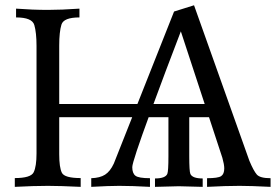

<svg xmlns="http://www.w3.org/2000/svg" viewBox="-20 -727 1087 747"><path d="M293.9 0Q213.4 -3.9 166.5 -3.9Q111.8 -3.9 37.6 0V-34.2Q100.1 -34.2 111.1 -56.9Q122.1 -79.6 122.1 -129.9V-548.3Q122.1 -600.1 113.5 -629.6Q105 -659.2 42.5 -659.2V-693.4Q106.9 -688.5 166.5 -688.5Q218.8 -688.5 289.1 -693.4V-659.2Q227.5 -659.2 219 -631.1Q210.4 -603 210.4 -549.3V-127Q210.4 -75.7 220.7 -54.9Q231 -34.2 293.9 -34.2ZM776.4 -322.3 683.6 -605Q619.1 -437 577.1 -322.3ZM1032.7 0Q956.1 -3.9 912.1 -3.9Q857.4 -3.9 785.6 0V-33.7Q828.1 -33.7 840.3 -41.7Q852.5 -49.8 852.5 -71.8Q852.5 -86.9 845.2 -112.8L787.6 -288.1H716.3V-119.6Q716.3 -60.5 720.7 -50.3Q728.5 -32.7 768.6 -32.7V0L675.8 -2.4L583 0V-32.7Q623 -32.7 630.9 -50.3Q635.3 -60.5 635.3 -119.6V-288.1H564.5Q494.6 -97.7 494.6 -76.7Q494.6 -52.7 507.1 -43.2Q519.5 -33.7 563.5 -33.7V0Q493.7 -3.9 443.8 -3.9Q403.8 -3.9 335 0V-33.7Q368.7 -34.7 388.7 -47.4Q408.7 -60.1 422.9 -90.8L657.2 -682.1L734.9 -706.5L950.2 -101.6Q966.8 -62 979.2 -47.9Q991.7 -33.7 1032.7 -33.7ZM794.4 -271H198.7V-322.3H794.4Z"/></svg>

Font: Almanac
Style: Regular
Weight: 400
Designer: Eden's Almanac
Version: Version 3.501;March 28, 2021;FontCreator 13.0.0.2683 64-bit